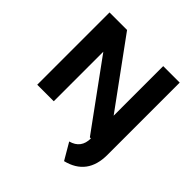

<svg xmlns="http://www.w3.org/2000/svg" viewBox="-238 -888 1315 1315"><g transform="rotate(45 420.0 -230.0)"><path d="M509.8 120.1Q600.1 95.7 600.1 0H589.8L240.2 -480V0H80.1V-700.2H250L600.1 -220.2V-700.2H759.8V0Q759.8 195.8 580.1 240.2Z"/></g></svg>

Font: Gully
Style: Bold
Weight: 700
Designer: jaikishan Patel
Foundry: MagicType
Version: Version 1.000;Glyphs 3.2 (3242)